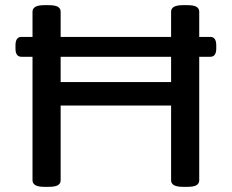

<svg xmlns="http://www.w3.org/2000/svg" viewBox="-20 -722 898 744"><path d="M63 -502Q40 -502 40 -534V-546Q40 -579 63 -579H795Q818 -579 818 -546V-534Q818 -502 795 -502ZM152 2Q128 2 117 -4.5Q106 -11 106 -23V-677Q106 -689 117 -695.5Q128 -702 152 -702H168Q194 -702 204.5 -695.5Q215 -689 215 -677V-404H643V-677Q643 -689 654 -695.5Q665 -702 690 -702H706Q731 -702 741.5 -695.5Q752 -689 752 -677V-23Q752 -11 741.5 -4.5Q731 2 706 2H690Q665 2 654 -4.5Q643 -11 643 -23V-313H215V-23Q215 -11 204.5 -4.5Q194 2 168 2Z"/></svg>

Font: Asap Expanded Medium
Style: Regular
Weight: 500
Width: 7
Designer: Pablo Cosgaya
Foundry: Omnibus-Type
Version: Version 3.001